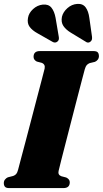

<svg xmlns="http://www.w3.org/2000/svg" viewBox="-30 -961 526 981"><path d="M269.5 -88Q264.5 -67.5 283.5 -60.5L308.5 -54Q326.5 -45 326.5 -30Q326.5 0 294 0H17Q1 0 -4.8 -7Q-10.5 -14 -10.5 -25.5Q-10.5 -36.5 -4.2 -44Q2 -51.5 10 -55L37.5 -62Q47 -65.5 52.8 -72Q58.5 -78.5 62.5 -94Q66.5 -109.5 77 -149.2Q87.5 -189 101.8 -242.5Q116 -296 131 -353.8Q146 -411.5 160 -464.8Q174 -518 184.2 -556.8Q194.5 -595.5 198 -610.5Q202.5 -632.5 183 -640L158 -646.5Q141.5 -655 141.5 -670.5Q141.5 -700 173.5 -700H448Q464.5 -700 470 -692.8Q475.5 -685.5 475.5 -675Q475.5 -664 469.5 -656.2Q463.5 -648.5 455 -645L428 -638.5Q418.5 -634.5 413 -628.2Q407.5 -622 403 -606.5Q399 -592 388.8 -553Q378.5 -514 364.8 -460.8Q351 -407.5 336 -349.2Q321 -291 307.2 -237.2Q293.5 -183.5 283.2 -143.8Q273 -104 269.5 -88ZM426.5 -869.5 440 -774Q441 -766.5 439.8 -760Q438.5 -753.5 432 -748Q420 -738.5 407 -748.5L332 -794Q306.5 -809.5 293.8 -828.5Q281 -847.5 286.5 -875.5Q292.5 -900 314.5 -919.5Q336.5 -939 364.5 -941Q393 -943 407.5 -923.5Q422 -904 426.5 -869.5ZM254 -869.5 270 -775Q271.5 -767.5 270.8 -761Q270 -754.5 264 -749Q252 -739 238 -747.5L161.5 -791Q135 -805.5 121.5 -823.8Q108 -842 113 -869.5Q117 -894.5 138.8 -914.5Q160.5 -934.5 188.5 -937.5Q217.5 -940.5 232.8 -921.8Q248 -903 254 -869.5Z"/></svg>

Font: Fraunces 144pt Soft Black
Style: Italic
Weight: 900
Italic angle: -16°
Version: Version 1.000;[b76b70a41]